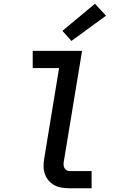

<svg xmlns="http://www.w3.org/2000/svg" viewBox="-20 -1007 640 1027"><path d="M352 0Q330 0 309 -3.5Q288 -7 270 -17Q252 -27 239 -42.5Q226 -58 219.5 -77.5Q213 -97 213 -118.5Q213 -140 217 -162L296 -643H155V-735H419L322 -147Q320 -138 320 -128.5Q320 -119 323.5 -110.5Q327 -102 335 -97Q343 -92 352 -92H470V0ZM362 -788 314 -842 488 -987 547 -923Z"/></svg>

Font: Iosevka SS04 Semibold Extended
Style: Italic
Weight: 600
Width: 7
Italic angle: -9°
Monospace: yes
Designer: Belleve Invis
Foundry: Belleve Invis
Version: Version 19.0.0; ttfautohint (v1.8.4)